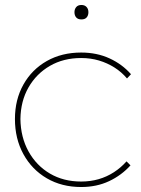

<svg xmlns="http://www.w3.org/2000/svg" viewBox="-20 -741 566 771"><path d="M306 10Q228 10 168 -25Q108 -60 74 -122Q40 -184 40 -263Q40 -341 74 -401.5Q108 -462 168 -496Q228 -530 306 -530Q369 -530 420 -506.5Q471 -483 506 -443L490 -426Q468 -452 439.5 -470Q411 -488 377.5 -498Q344 -508 306 -508Q235 -508 180.5 -476.5Q126 -445 94.5 -390Q63 -335 62 -263Q63 -190 94.5 -133Q126 -76 180.5 -44Q235 -12 306 -12Q343 -12 376 -21.5Q409 -31 437.5 -49.5Q466 -68 488 -93L504 -77Q468 -37 418 -13.5Q368 10 306 10ZM307 -663Q293 -663 286 -671Q279 -679 279 -692Q279 -704 286 -712.5Q293 -721 307 -721Q320 -721 327.5 -713Q335 -705 335 -692Q335 -679 328 -671Q321 -663 307 -663Z"/></svg>

Font: Lexend Deca Thin
Style: Regular
Weight: 250
Designer: Bonnie Shaver-Troup, Thomas Jockin
Foundry: Lexend
Version: Version 1.007